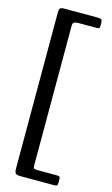

<svg xmlns="http://www.w3.org/2000/svg" viewBox="-139 -831 604 1031"><g transform="rotate(15 162.5 -315.0)"><path d="M83.5 -780Q64 -780 59.5 -773.2Q55 -766.5 55 -750V115.5Q55 138.5 62.8 144.2Q70.5 150 90 150H274.5Q287.5 150 291.2 146.8Q295 143.5 295 131V113Q295 100 289.5 97.5Q284 95 272.5 95H168.5Q154 95 149.5 92Q145 89 145 75V-700.5Q145 -718 154 -721.5Q163 -725 178.5 -725H277.5Q289 -725 292 -728.5Q295 -732 295 -744V-755.5Q295 -774 287.8 -777Q280.5 -780 263.5 -780Z"/></g></svg>

Font: Besley
Style: Regular
Weight: 400
Designer: Owen Earl
Foundry: indestructible type*
Version: Version 4.000